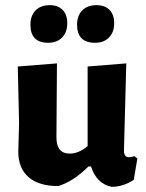

<svg xmlns="http://www.w3.org/2000/svg" viewBox="-20 -716 568 745"><path d="M173 -696Q205 -696 223 -677.5Q241 -659 241 -626Q241 -591 221 -570.5Q201 -550 167 -550Q98 -550 98 -620Q98 -655 118 -675.5Q138 -696 173 -696ZM354 -696Q387 -696 405 -677.5Q423 -659 423 -626Q423 -591 403 -570.5Q383 -550 349 -550Q279 -550 279 -620Q279 -655 299 -675.5Q319 -696 354 -696ZM206 6Q131 6 91 -28.5Q51 -63 51 -127L54 -239L49 -458L201 -470L199 -185Q198 -120 251 -120Q285 -120 320 -149V-458L470 -470L461 -132Q461 -106 480 -106Q489 -106 502 -110L513 -101L499 -18Q457 9 413 9Q355 -3 333 -70H323Q265 -12 206 6Z"/></svg>

Font: Alegreya Sans SC ExtraBold
Style: Regular
Weight: 800
Designer: Juan Pablo del Peral
Foundry: Huerta Tipografica
Version: Version 2.007